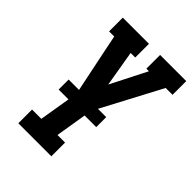

<svg xmlns="http://www.w3.org/2000/svg" viewBox="-211 -842 950 950"><g transform="rotate(45 264.0 -367.5)"><path d="M88 0V-96H153L188 -308L138 -550L120 -639H84V-735H267V-639H235L267 -450L363 -639H345V-735H528V-639H480L299 -297L266 -96H319V0ZM374 -259H111V-329H374Z"/></g></svg>

Font: Iosevka Slab Oblique
Style: Bold
Weight: 700
Italic angle: -9°
Monospace: yes
Designer: Belleve Invis
Foundry: Belleve Invis
Version: Version 11.1.1; ttfautohint (v1.8.3)